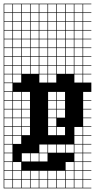

<svg xmlns="http://www.w3.org/2000/svg" viewBox="-20 -785 516 1043"><path d="M0 238.1V-765.1H476.2V-761.9H431.7V-717.5H476.2V-714.3H431.7V-669.8H476.2V-666.7H431.7V-622.2H476.2V-619H431.7V-574.6H476.2V-571.4H431.7V-527H476.2V-523.8H431.7V-479.4H476.2V-476.2H431.7V-431.7H476.2V-428.6H431.7V-384.1H476.2V-381H431.7V-336.5H476.2V-285.7H431.7V-241.3H476.2V-238.1H431.7V-193.7H476.2V-190.5H431.7V-146H476.2V-142.9H431.7V-98.4H476.2V-95.2H431.7V-50.8H476.2V-47.6H431.7V-3.2H476.2V0H431.7V44.4H476.2V47.6H431.7V92.1H476.2V95.2H431.7V139.7H476.2V142.9H431.7V187.3H476.2V190.5H431.7V234.9H476.2V238.1ZM384.1 -717.5H428.6V-761.9H384.1ZM193.7 -717.5H238.1V-761.9H193.7ZM146 -717.5H190.5V-761.9H146ZM98.4 -717.5H142.9V-761.9H98.4ZM336.5 -717.5H381V-761.9H336.5ZM241.3 -717.5H285.7V-761.9H241.3ZM50.8 -717.5H95.2V-761.9H50.8ZM288.9 -717.5H333.3V-761.9H288.9ZM3.2 -717.5H47.6V-761.9H3.2ZM384.1 -669.8H428.6V-714.3H384.1ZM193.7 -669.8H238.1V-714.3H193.7ZM146 -669.8H190.5V-714.3H146ZM98.4 -669.8H142.9V-714.3H98.4ZM241.3 -669.8H285.7V-714.3H241.3ZM336.5 -669.8H381V-714.3H336.5ZM50.8 -669.8H95.2V-714.3H50.8ZM288.9 -669.8H333.3V-714.3H288.9ZM3.2 -669.8H47.6V-714.3H3.2ZM3.2 -622.2H47.6V-666.7H3.2ZM384.1 -622.2H428.6V-666.7H384.1ZM146 -622.2H190.5V-666.7H146ZM98.4 -622.2H142.9V-666.7H98.4ZM288.9 -622.2H333.3V-666.7H288.9ZM241.3 -622.2H285.7V-666.7H241.3ZM336.5 -622.2H381V-666.7H336.5ZM193.7 -622.2H238.1V-666.7H193.7ZM50.8 -622.2H95.2V-666.7H50.8ZM3.2 -574.6H47.6V-619H3.2ZM193.7 -574.6H238.1V-619H193.7ZM336.5 -574.6H381V-619H336.5ZM384.1 -574.6H428.6V-619H384.1ZM146 -574.6H190.5V-619H146ZM98.4 -574.6H142.9V-619H98.4ZM288.9 -574.6H333.3V-619H288.9ZM241.3 -574.6H285.7V-619H241.3ZM50.8 -574.6H95.2V-619H50.8ZM50.8 -527H95.2V-571.4H50.8ZM3.2 -527H47.6V-571.4H3.2ZM193.7 -527H238.1V-571.4H193.7ZM336.5 -527H381V-571.4H336.5ZM384.1 -527H428.6V-571.4H384.1ZM146 -527H190.5V-571.4H146ZM288.9 -527H333.3V-571.4H288.9ZM98.4 -527H142.9V-571.4H98.4ZM241.3 -527H285.7V-571.4H241.3ZM50.8 -479.4H95.2V-523.8H50.8ZM288.9 -479.4H333.3V-523.8H288.9ZM193.7 -479.4H238.1V-523.8H193.7ZM336.5 -479.4H381V-523.8H336.5ZM384.1 -479.4H428.6V-523.8H384.1ZM146 -479.4H190.5V-523.8H146ZM98.4 -479.4H142.9V-523.8H98.4ZM241.3 -479.4H285.7V-523.8H241.3ZM3.2 -479.4H47.6V-523.8H3.2ZM384.1 -431.7H428.6V-476.2H384.1ZM3.2 -431.7H47.6V-476.2H3.2ZM98.4 -431.7H142.9V-476.2H98.4ZM146 -431.7H190.5V-476.2H146ZM336.5 -431.7H381V-476.2H336.5ZM50.8 -431.7H95.2V-476.2H50.8ZM193.7 -431.7H238.1V-476.2H193.7ZM288.9 -431.7H333.3V-476.2H288.9ZM241.3 -431.7H285.7V-476.2H241.3ZM384.1 -384.1H428.6V-428.6H384.1ZM146 -384.1H190.5V-428.6H146ZM98.4 -384.1H142.9V-428.6H98.4ZM336.5 -384.1H381V-428.6H336.5ZM50.8 -384.1H95.2V-428.6H50.8ZM241.3 -384.1H285.7V-428.6H241.3ZM288.9 -384.1H333.3V-428.6H288.9ZM193.7 -384.1H238.1V-428.6H193.7ZM3.2 -384.1H47.6V-428.6H3.2ZM50.8 -336.5H95.2V-381H50.8ZM384.1 -336.5H428.6V-381H384.1ZM241.3 -336.5H285.7V-381H241.3ZM193.7 -336.5H238.1V-381H193.7ZM3.2 -336.5H47.6V-381H3.2ZM47.6 -333.3H3.2V-288.9H47.6ZM241.3 -241.3H285.7V-285.7H241.3ZM3.2 -241.3H47.6V-285.7H3.2ZM98.4 -241.3H142.9V-285.7H98.4ZM288.9 -241.3H333.3V-285.7H288.9ZM50.8 -241.3H95.2V-285.7H50.8ZM50.8 -193.7H95.2V-238.1H50.8ZM241.3 -193.7H285.7V-238.1H241.3ZM3.2 -193.7H47.6V-238.1H3.2ZM98.4 -193.7H142.9V-238.1H98.4ZM288.9 -193.7H333.3V-238.1H288.9ZM241.3 -146H285.7V-190.5H241.3ZM3.2 -146H47.6V-190.5H3.2ZM98.4 -146H142.9V-190.5H98.4ZM288.9 -146H333.3V-190.5H288.9ZM50.8 -146H95.2V-190.5H50.8ZM3.2 -98.4H47.6V-142.9H3.2ZM241.3 -98.4H285.7V-142.9H241.3ZM98.4 -98.4H142.9V-142.9H98.4ZM50.8 -98.4H95.2V-142.9H50.8ZM3.2 -50.8H47.6V-95.2H3.2ZM241.3 -50.8H285.7V-95.2H241.3ZM384.1 -50.8H428.6V-95.2H384.1ZM50.8 -50.8H95.2V-95.2H50.8ZM288.9 -50.8H333.3V-95.2H288.9ZM98.4 -50.8H142.9V-95.2H98.4ZM3.2 -3.2H47.6V-47.6H3.2ZM384.1 -3.2H428.6V-47.6H384.1ZM50.8 -3.2H95.2V-47.6H50.8ZM193.7 44.4H238.1V0H193.7ZM288.9 44.4H333.3V0H288.9ZM3.2 44.4H47.6V0H3.2ZM336.5 44.4H381V0H336.5ZM241.3 44.4H285.7V0H241.3ZM384.1 44.4H428.6V0H384.1ZM193.7 92.1H238.1V47.6H193.7ZM98.4 92.1H142.9V47.6H98.4ZM3.2 92.1H47.6V47.6H3.2ZM384.1 92.1H428.6V47.6H384.1ZM146 92.1H190.5V47.6H146ZM3.2 139.7H47.6V95.2H3.2ZM336.5 139.7H381V95.2H336.5ZM50.8 139.7H95.2V95.2H50.8ZM384.1 139.7H428.6V95.2H384.1ZM146 187.3H190.5V142.9H146ZM98.4 187.3H142.9V142.9H98.4ZM384.1 187.3H428.6V142.9H384.1ZM50.8 187.3H95.2V142.9H50.8ZM193.7 187.3H238.1V142.9H193.7ZM288.9 187.3H333.3V142.9H288.9ZM241.3 187.3H285.7V142.9H241.3ZM336.5 187.3H381V142.9H336.5ZM3.2 187.3H47.6V142.9H3.2ZM146 234.9H190.5V190.5H146ZM50.8 234.9H95.2V190.5H50.8ZM288.9 234.9H333.3V190.5H288.9ZM193.7 234.9H238.1V190.5H193.7ZM241.3 234.9H285.7V190.5H241.3ZM336.5 234.9H381V190.5H336.5ZM98.4 234.9H142.9V190.5H98.4ZM3.2 234.9H47.6V190.5H3.2ZM384.1 234.9H428.6V190.5H384.1Z"/></svg>

Font: Jacquard 12 Charted
Style: Regular
Weight: 400
Designer: Sarah Cadigan-Fried
Version: Version 1.000